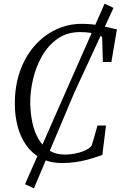

<svg xmlns="http://www.w3.org/2000/svg" viewBox="-20 -881 666 1047"><path d="M320 8Q250 8 201 -19.2Q152 -46.5 121 -92Q90 -137.5 75.8 -193.5Q61.5 -249.5 61 -306.5Q59.5 -407 87.8 -489Q116 -571 167 -629.5Q218 -688 284.5 -719.5Q351 -751 425.5 -751Q471.5 -751 509.2 -744.5Q547 -738 574.2 -730.8Q601.5 -723.5 617.5 -721L587.5 -543H541L537 -679.5Q526.5 -686 511.2 -692Q496 -698 473.2 -702Q450.5 -706 416 -706Q345.5 -706 294 -669.8Q242.5 -633.5 209 -574.8Q175.5 -516 159.8 -447.5Q144 -379 145 -314.5Q146 -263.5 156.2 -214Q166.5 -164.5 189 -124.8Q211.5 -85 247.2 -61.5Q283 -38 335 -38Q359 -38 387.8 -43.2Q416.5 -48.5 441.5 -59.5Q466.5 -70.5 479.5 -86.5Q483.5 -99.5 487.8 -113.2Q492 -127 496 -141Q500 -155 504 -169Q508 -183 511.5 -196.5H558L538 -36Q524 -31 502.2 -23.8Q480.5 -16.5 452.8 -9.2Q425 -2 391.5 3Q358 8 320 8ZM116.5 123.5 346 -398 550.5 -861 599 -838 386 -377.5 165 146Z"/></svg>

Font: Merriweather 36pt Light
Style: Italic
Weight: 300
Italic angle: -7.8°
Version: Version 2.101